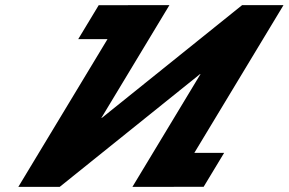

<svg xmlns="http://www.w3.org/2000/svg" viewBox="-20 -723 1114 741"><path d="M753.8 -437.1H752.1L210.6 -1.9H50.8L394.9 -572H281.9L361 -703H473.9L474 -703.1H633.8L371.2 -267.9H372.9L914.3 -703.1H1074.1L730 -133H845L765.9 -2H651L650.9 -1.9H491.1Z"/></svg>

Font: Hussar
Style: BdOblThree
Weight: 700
Foundry: Cannot Into Space Fonts
Version: Version 2.00